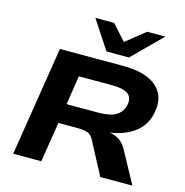

<svg xmlns="http://www.w3.org/2000/svg" viewBox="-132 -1072 1150 1195"><g transform="rotate(15 443.0 -474.5)"><path d="M60 0 172 -705H581Q678 -705 741.5 -677.5Q805 -650 832 -598Q859 -546 843 -471Q830 -408 789.5 -366Q749 -324 685 -301.5Q621 -279 536 -275L546 -284L593 -283Q631 -281 661 -264.5Q691 -248 713 -211L828 0H621L509 -212Q500 -229 488 -239Q476 -249 456.5 -253.5Q437 -258 403 -258H282L241 0ZM301 -384H506Q582 -384 620 -407.5Q658 -431 668 -477Q678 -525 648 -548Q618 -571 542 -571H330ZM456 -765 335 -949H456L545 -850L669 -949H786L601 -765Z"/></g></svg>

Font: Nunito Sans 10pt Expanded ExtraBold
Style: Italic
Weight: 800
Width: 7
Italic angle: -9°
Designer: Vernon Adams
Foundry: Vernon Adams
Version: Version 3.101;gftools[0.9.27]